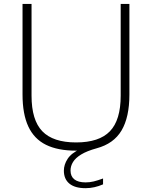

<svg xmlns="http://www.w3.org/2000/svg" viewBox="-20 -760 776 980"><path d="M416.5 200.5Q362.5 200.5 334.2 177.2Q306 154 306 111Q306 80.5 325 51Q344 21.5 390 0.5L392 9H368.5Q275 9 214.5 -21Q154 -51 124.5 -114.5Q95 -178 95 -277.5V-740H141V-271.5Q141 -147 196 -90Q251 -33 368.5 -33Q486 -33 541 -90Q596 -147 596 -271.5V-740H640.5V-277.5Q640.5 -162 600.5 -94.2Q560.5 -26.5 473 -3Q424 10.5 394.8 28.2Q365.5 46 352.8 66.8Q340 87.5 340 110.5Q340 140 359.5 155.5Q379 171 417 171Q438 171 458.5 166Q479 161 506 151V181Q484 190.5 461.8 195.5Q439.5 200.5 416.5 200.5Z"/></svg>

Font: Encode Sans SemiExpanded ExtraLight
Style: Regular
Weight: 250
Width: 6
Designer: Multiple Designers
Foundry: Impallari Type
Version: Version 3.002